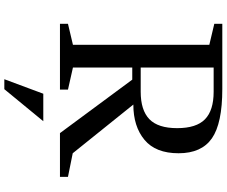

<svg xmlns="http://www.w3.org/2000/svg" viewBox="-100 -690 1047 887"><g transform="rotate(90 423.5 -246.5)"><path d="M392 257H346L413 77H540ZM797 0H595L348 -334H292V-60L394 -37V0H90V-37L187 -60V-690L90 -713V-750H391Q550 -750 619 -702Q688 -654 688 -548Q688 -442 626 -390.5Q564 -339 463 -339L688 -59L797 -37ZM292 -710V-373H404Q489 -373 530.5 -413Q572 -453 572 -541.5Q572 -630 531 -670Q490 -710 404 -710Z"/></g></svg>

Font: Ledger
Style: Regular
Weight: 400
Designer: Denis Masharov
Foundry: Denis Masharov
Version: 1.001